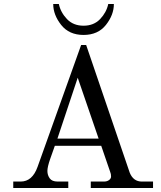

<svg xmlns="http://www.w3.org/2000/svg" viewBox="-20 -936 804 956"><path d="M396 -762Q324 -762 284.5 -812Q245 -862 245 -916H273Q282 -874 313.5 -841Q345 -808 396 -808Q447 -808 478.5 -841Q510 -874 519 -916H547Q547 -862 507.5 -812Q468 -762 396 -762ZM266 -246H471L367 -549ZM46 0V-32H83Q141 -32 167 -105L384 -712H409L626 -76Q644 -32 686 -32H742V0H432V-32H498Q513 -32 523 -39.5Q533 -47 533 -57Q533 -70 529 -79L484 -210H253L230 -145Q216 -105 216 -85Q216 -64 227.5 -48Q239 -32 267 -32H320V0Z"/></svg>

Font: Old Standard TT
Style: Regular
Weight: 400
Designer: Alexey Kryukov <alexios@thessalonica.org.ru>
Version: Version 1.0